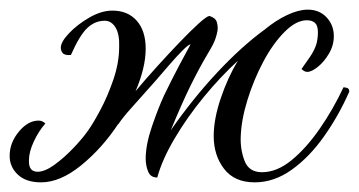

<svg xmlns="http://www.w3.org/2000/svg" viewBox="-34 -374 744 398"><path d="M211 -116V-117Q178 -67 134.5 -31.5Q91 4 51 4Q20 4 3 -12Q-14 -28 -14 -51Q-14 -78 5 -101Q24 -124 46 -124Q54 -124 60 -118Q46 -102 36 -80.5Q26 -59 26 -42V-39Q26 -18 44 -18Q59 -18 79 -32.5Q99 -47 118.5 -67.5Q138 -88 149 -104Q159 -118 174 -146Q189 -174 201 -209Q213 -244 213 -277Q214 -303 205.5 -317Q197 -331 183 -331Q163 -331 147 -316Q131 -301 113 -260Q100 -259 96 -264Q92 -269 92 -275Q92 -287 109 -305Q126 -323 151 -337.5Q176 -352 199 -352Q231 -352 249.5 -331Q268 -310 268 -273Q268 -253 262.5 -230.5Q257 -208 247 -185Q267 -209 291 -235.5Q315 -262 337.5 -285.5Q360 -309 377 -324.5Q394 -340 400 -341Q413 -337 415.5 -328Q418 -319 417 -311Q416 -304 412.5 -293.5Q409 -283 398 -265Q379 -233 361 -196.5Q343 -160 320 -104Q366 -170 416.5 -224Q467 -278 515 -313Q538 -332 561.5 -343Q585 -354 604 -354Q628 -354 643 -338Q658 -322 658 -299Q658 -280 648 -263Q638 -246 625 -235.5Q612 -225 603 -225Q597 -225 591 -231Q599 -242 608.5 -256Q618 -270 622 -283Q625 -295 625 -307Q625 -321 619 -326.5Q613 -332 602 -332Q580 -332 556 -308Q532 -284 512 -246.5Q492 -209 479 -167Q466 -125 465 -90Q464 -64 473 -40.5Q482 -17 509 -17Q540 -17 570.5 -42Q601 -67 629 -107.5Q657 -148 678 -193Q682 -193 686 -191.5Q690 -190 690 -184Q668 -134 637.5 -91Q607 -48 570.5 -22Q534 4 494 4Q452 4 430.5 -24Q409 -52 409 -92Q409 -127 423.5 -170Q438 -213 459 -248Q423 -215 388.5 -173Q354 -131 328 -87Q302 -43 292 -6Q278 -6 273 -18.5Q268 -31 268 -45Q268 -74 281 -112Q294 -150 306 -176Q323 -211 337 -237.5Q351 -264 361 -282Q357 -282 344.5 -269.5Q332 -257 316.5 -239Q301 -221 288 -206Q258 -172 239 -151Q220 -130 211 -116Z"/></svg>

Font: Great Vibes
Style: Regular
Weight: 400
Designer: Robert E. Leuschke, Viktoriya Grabowska, Viviana Monsalve, Eben Sorkin
Foundry: Robert E. Leuschke
Version: Version 1.103; ttfautohint (v1.8.4.7-5d5b)